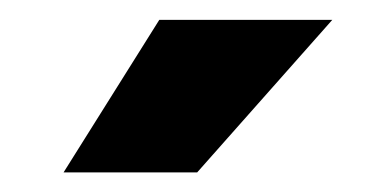

<svg xmlns="http://www.w3.org/2000/svg" viewBox="-20 -770 377 193"><path d="M140.1 -750H314L178.2 -596.7H43.9Z"/></svg>

Font: Sadagaat-English
Style: Regular
Weight: 900
Designer: Ahmed alsheikh
Foundry: Ahmed alsheikh Design
Version: Version 2.137;January 17, 2018;FontCreator 11.0.0.2408 64-bi